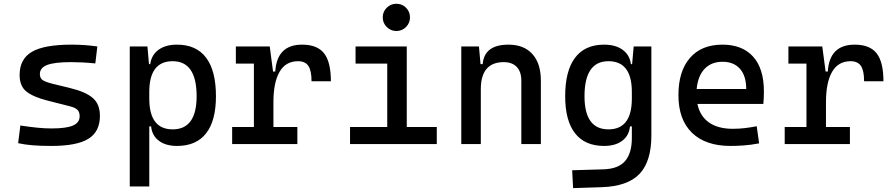

<svg xmlns="http://www.w3.org/2000/svg" viewBox="-20 -764 4728 1018"><path d="M252.9 9.8Q194.3 9.8 152.6 6.3Q110.8 2.9 76.2 -4.9L87.9 -98.6Q139.2 -90.8 178.5 -86.9Q217.8 -83 252.9 -83Q331.5 -83 366.9 -98.4Q402.3 -113.8 402.3 -147.5Q402.3 -170.9 389.9 -182.4Q377.4 -193.8 351.6 -200.2L232.4 -230.5Q155.8 -250 119.9 -278.8Q84 -307.6 84 -366.2Q84 -451.2 149.2 -489.3Q214.4 -527.3 359.4 -527.3Q430.7 -527.3 496.1 -517.6L485.4 -427.7Q445.8 -431.6 415.5 -433.1Q385.3 -434.6 356.4 -434.6Q269.5 -434.6 230.5 -419.7Q191.4 -404.8 191.4 -371.1Q191.4 -348.6 207.5 -338.6Q223.6 -328.6 256.8 -320.3L352.5 -296.9Q434.1 -277.3 471.9 -244.6Q509.8 -211.9 509.8 -149.4Q509.8 -65.9 448.7 -28.1Q387.7 9.8 252.9 9.8Z M668 224.6V-517.6H761.7L770 -423.8H776.4Q783.2 -472.7 820.6 -500Q857.9 -527.3 918.5 -527.3Q1020.5 -527.3 1072.8 -458Q1125 -388.7 1125 -253.9Q1125 -124 1072.8 -57.1Q1020.5 9.8 918.5 9.8Q858.9 9.8 822.5 -17.6Q786.1 -44.9 781.2 -93.8H771.5V224.6ZM771.5 -241.2Q771.5 -78.1 895.5 -78.1Q1022.5 -78.1 1022.5 -253.9Q1022.5 -439.5 895.5 -439.5Q771.5 -439.5 771.5 -276.4Z M1429.7 -222.7V-90.8H1556.6V0H1210.9V-90.8H1326.2V-426.8H1230.5V-517.6H1410.2L1427.7 -384.8H1439.5Q1448.2 -527.3 1582 -527.3Q1662.1 -527.3 1698.2 -481.4Q1734.4 -435.5 1734.4 -333H1631.8Q1631.8 -389.6 1615 -414.6Q1598.1 -439.5 1560.5 -439.5Q1494.6 -439.5 1462.2 -383.1Q1429.7 -326.7 1429.7 -222.7Z M1835.9 0V-90.8H2033.2V-426.8H1865.2V-517.6H2136.7V-90.8H2295.9V0ZM2081.5 -599.6Q2051.8 -599.6 2030.5 -620.8Q2009.3 -642.1 2009.3 -671.9Q2009.3 -702.1 2030.5 -723.1Q2051.8 -744.1 2081.5 -744.1Q2111.8 -744.1 2132.8 -723.1Q2153.8 -702.1 2153.8 -671.9Q2153.8 -642.1 2132.8 -620.8Q2111.8 -599.6 2081.5 -599.6Z M2744.1 0V-336.9Q2744.1 -383.8 2719.7 -409.2Q2695.3 -434.6 2651.4 -434.6Q2529.3 -434.6 2529.3 -291V0H2425.8V-517.6H2519.5L2527.8 -423.8H2539.1Q2547.9 -527.3 2675.8 -527.3Q2757.8 -527.3 2802.7 -477.5Q2847.7 -427.7 2847.7 -336.9V0Z M3018.6 233.4 3013.7 138.7 3179.7 133.8Q3258.3 131.3 3293.9 90.3Q3329.6 49.3 3330.1 -30.3V-93.8H3320.3Q3315.4 -44.9 3279.1 -17.6Q3242.7 9.8 3183.1 9.8Q3081.5 9.8 3029.1 -57.1Q2976.6 -124 2976.6 -253.9Q2976.6 -388.7 3029.1 -458Q3081.5 -527.3 3183.1 -527.3Q3243.7 -527.3 3281.2 -500Q3318.8 -472.7 3325.2 -423.8H3331.5L3339.8 -517.6H3433.6V-45.9Q3433.6 92.3 3370.6 158.2Q3307.6 224.1 3169.9 228.5ZM3330.1 -276.4Q3330.1 -439.5 3206.1 -439.5Q3079.1 -439.5 3079.1 -253.9Q3079.1 -78.1 3206.1 -78.1Q3330.1 -78.1 3330.1 -241.2Z M3853.5 9.8Q3721.2 9.8 3649.2 -59.8Q3577.1 -129.4 3577.1 -259.8Q3577.1 -386.7 3638.2 -457Q3699.2 -527.3 3810.5 -527.3Q3915.5 -527.3 3972.9 -463.9Q4030.3 -400.4 4030.3 -279.3Q4030.3 -243.7 4027.3 -212.9H3677.7Q3691.4 -147.9 3739.3 -114.5Q3787.1 -81.1 3865.2 -81.1Q3897.5 -81.1 3928.7 -84.7Q3960 -88.4 3992.2 -94.7L4004.9 -3.9Q3959 4.9 3920.9 7.3Q3882.8 9.8 3853.5 9.8ZM3673.8 -292H3936.5Q3936.5 -361.8 3903.3 -399.2Q3870.1 -436.5 3811.5 -436.5Q3751.5 -436.5 3715.8 -398.9Q3680.2 -361.3 3673.8 -292Z M4359.4 -222.7V-90.8H4486.3V0H4140.6V-90.8H4255.9V-426.8H4160.2V-517.6H4339.8L4357.4 -384.8H4369.1Q4377.9 -527.3 4511.7 -527.3Q4591.8 -527.3 4627.9 -481.4Q4664.1 -435.5 4664.1 -333H4561.5Q4561.5 -389.6 4544.7 -414.6Q4527.8 -439.5 4490.2 -439.5Q4424.3 -439.5 4391.8 -383.1Q4359.4 -326.7 4359.4 -222.7Z"/></svg>

Font: CaskaydiaMono NF
Style: Regular
Weight: 400
Designer: Aaron Bell
Foundry: Saja Typeworks
Version: Version 2111.001; ttfautohint (v1.8.4);Nerd Fonts 3.1.1